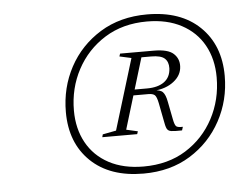

<svg xmlns="http://www.w3.org/2000/svg" viewBox="-39 -741 649 518"><g transform="rotate(-5 285.5 -481.5)"><path d="M446.5 -384.5 443.5 -375Q423.5 -374.5 414.5 -375.8Q405.5 -377 402.2 -384Q399 -391 396.5 -406.5L387.5 -453Q384 -471 378.8 -475.8Q373.5 -480.5 361.5 -480.5H305.5L310.5 -496H359Q389 -496 406 -508.5Q423 -521 424 -545Q424.5 -562.5 414.2 -571.8Q404 -581 378 -581H335L338.5 -596H386Q424.5 -596 439.5 -582.2Q454.5 -568.5 453.5 -547.5Q452.5 -523.5 431.2 -507Q410 -490.5 377 -488L373.5 -489.5Q394 -489.5 401.2 -482Q408.5 -474.5 412 -455L421.5 -406.5Q424.5 -391 428.8 -387.5Q433 -384 446.5 -384.5ZM356 -596 293.5 -390 324.5 -383 322 -375.5H227.5L229.5 -383L266 -390L324.5 -581.5L292.5 -588.5L295 -596ZM332 -287Q398 -287 446.5 -317.2Q495 -347.5 522 -398.2Q549 -449 549 -509.5Q549 -559 528.2 -596.5Q507.5 -634 468.2 -655Q429 -676 374.5 -676Q309 -676 260.2 -645.5Q211.5 -615 184.5 -564.5Q157.5 -514 157.5 -453.5Q157.5 -404.5 178.2 -366.8Q199 -329 238.2 -308Q277.5 -287 332 -287ZM376.5 -695Q467.5 -695 519.2 -645Q571 -595 571 -511.5Q571 -446 541 -390.5Q511 -335 457 -301.5Q403 -268 330 -268Q239 -268 187.2 -318Q135.5 -368 135.5 -451.5Q135.5 -517.5 165.2 -572.8Q195 -628 249.2 -661.5Q303.5 -695 376.5 -695Z"/></g></svg>

Font: Newsreader 36pt ExtraLight
Style: Italic
Weight: 250
Italic angle: -17°
Designer: Hugues Gentile
Foundry: Production Type
Version: Version 1.003